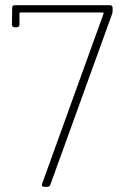

<svg xmlns="http://www.w3.org/2000/svg" viewBox="-20 -720 488 740"><path d="M150 0H162C167 0 172 -2 174 -8L412 -666C413 -670 414 -674 414 -678V-690C414 -696 410 -700 404 -700H37C31 -700 27 -697 27 -690L26 -625C26 -619 30 -615 36 -615H45C51 -615 55 -619 55 -625V-668C55 -670 57 -672 59 -672H376C379 -672 380 -669 379 -667L142 -11C140 -4 143 0 150 0Z"/></svg>

Font: Barlow Thin
Style: Regular
Weight: 250
Designer: Jeremy Tribby
Foundry: Tribby Type
Version: Version 1.422;hotconv 1.0.109;makeotfexe 2.5.65596